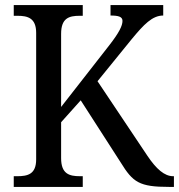

<svg xmlns="http://www.w3.org/2000/svg" viewBox="-20 -734 703 754"><path d="M34 0H305V-42H294C252 -42 220 -51 220 -113V-254L297 -340L454 -96C502 -18 527 0 644 0H663V-42H660C626 -42 594 -70 559 -122L363 -415L497 -580C545 -638 578 -673 621 -673V-714H414V-673C446 -673 461 -668 461 -652C461 -633 448 -606 409 -556L220 -314V-601C220 -663 251 -672 293 -672H305V-714H34V-672H49C89 -672 122 -663 122 -605V-108C122 -50 89 -42 48 -42H34Z"/></svg>

Font: Noto Serif Armenian SemiCondensed
Style: Regular
Weight: 400
Width: 4
Designer: Monotype Design Team
Foundry: Monotype Imaging Inc.
Version: Version 2.008